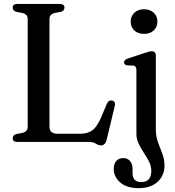

<svg xmlns="http://www.w3.org/2000/svg" viewBox="-20 -720 888 974"><path d="M289 -660 256.5 -654Q231 -647 231 -624V-76.5Q231 -41.5 273 -41.5H387.5Q424.5 -41.5 448.5 -59Q472.5 -76.5 494 -126.5L522 -193.5Q531 -213.5 548.5 -210Q568 -206 562 -181.5L521 -11Q513.5 17.5 493 17.5Q479.5 17.5 466.5 8.8Q453.5 0 431 0H67.5Q44.5 0 44.5 -19Q44.5 -34 62.5 -40L94.5 -46Q120.5 -53 120.5 -76V-624Q120.5 -647 94.5 -654L62.5 -660Q44.5 -666 44.5 -681Q44.5 -700 67.5 -700H283.5Q307 -700 307 -681Q307 -666 289 -660ZM710.5 -548Q680 -548 661.5 -565.5Q643 -583 643 -610.5Q643 -638 661.8 -655.5Q680.5 -673 710.5 -673Q741 -673 759.8 -655.5Q778.5 -638 778.5 -610.5Q778.5 -583 759.8 -565.5Q741 -548 710.5 -548ZM770.5 -63Q770.5 -28.5 781.5 1.5Q792.5 31.5 803.5 60.2Q814.5 89 814.5 119.5Q814.5 171 779 202.8Q743.5 234.5 684 234.5Q622.5 234.5 589.8 205.5Q557 176.5 557 138Q557 110.5 570.2 96.2Q583.5 82 605.5 82Q627 82 639.8 97Q652.5 112 652.5 136.5V158Q652.5 204 696.5 203.5Q747.5 203.5 747.5 146.5Q747.5 122.5 736.2 100.2Q725 78 710 55.5Q695 33 683.5 9.2Q672 -14.5 672 -41V-365Q672 -385 656.5 -387.5L624 -388.5Q609.5 -392 609.5 -404Q609.5 -416.5 628 -423L713 -451Q739 -460 749.5 -460Q770.5 -460 770.5 -437.5Z"/></svg>

Font: Fraunces 72pt Soft
Style: Regular
Weight: 400
Version: Version 1.000;[b76b70a41]